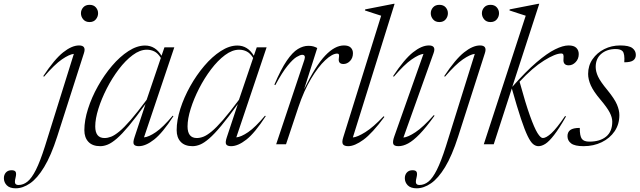

<svg xmlns="http://www.w3.org/2000/svg" viewBox="-202 -762 3378 1014"><path d="M225.5 -692Q225.5 -709.5 237.5 -723Q249.5 -736.5 271 -736.5Q292.5 -736.5 304.2 -723Q316 -709.5 316 -692Q316 -674 304.2 -659.8Q292.5 -645.5 271 -645.5Q249.5 -645.5 237.5 -659.8Q225.5 -674 225.5 -692ZM100 -40.5Q67.5 60.5 31.2 120.2Q-5 180 -43.2 206.2Q-81.5 232.5 -119 232.5Q-150.5 232.5 -166 216.8Q-181.5 201 -181.5 179Q-181.5 161 -170.8 149Q-160 137 -140.5 137Q-124 137 -119.2 146Q-114.5 155 -120 177Q-125.5 199 -121.5 207Q-117.5 215 -104 215Q-79 215 -56.8 197Q-34.5 179 -12.2 134.8Q10 90.5 35 12L188 -477.5Q164 -475 125.2 -448.5Q86.5 -422 30.5 -357L26.5 -360Q85.5 -449 131.5 -485.5Q177.5 -522 215.5 -522Q254.5 -522 241.5 -482Z M508.5 -37.5 566.5 -212.5Q515.5 -141.5 478.8 -97.5Q442 -53.5 415 -30.2Q388 -7 367.2 1.5Q346.5 10 327.5 10Q286.5 10 265 -12.8Q243.5 -35.5 243.5 -74.5Q243.5 -126.5 262.8 -187Q282 -247.5 315 -306.5Q348 -365.5 389.5 -414.2Q431 -463 476.2 -492.2Q521.5 -521.5 564 -521.5Q619 -521.5 651 -467.5L666.5 -512H718.5L558.5 -36.5Q583.5 -38.5 621.2 -64.2Q659 -90 710 -151L714 -148.5Q656.5 -60 612 -25Q567.5 10 531 10Q511 10 505 0.2Q499 -9.5 508.5 -37.5ZM301 -94.5Q301 -33 350 -33Q366.5 -33 384.8 -40Q403 -47 428 -67.5Q453 -88 488 -128.2Q523 -168.5 572.5 -235L647.5 -456Q632 -481 613.5 -490.2Q595 -499.5 573.5 -499.5Q537 -499.5 498.8 -471Q460.5 -442.5 425.2 -396Q390 -349.5 362 -294.8Q334 -240 317.5 -187.2Q301 -134.5 301 -94.5Z M996 -37.5 1054 -212.5Q1003 -141.5 966.2 -97.5Q929.5 -53.5 902.5 -30.2Q875.5 -7 854.8 1.5Q834 10 815 10Q774 10 752.5 -12.8Q731 -35.5 731 -74.5Q731 -126.5 750.2 -187Q769.5 -247.5 802.5 -306.5Q835.5 -365.5 877 -414.2Q918.5 -463 963.8 -492.2Q1009 -521.5 1051.5 -521.5Q1106.5 -521.5 1138.5 -467.5L1154 -512H1206L1046 -36.5Q1071 -38.5 1108.8 -64.2Q1146.5 -90 1197.5 -151L1201.5 -148.5Q1144 -60 1099.5 -25Q1055 10 1018.5 10Q998.5 10 992.5 0.2Q986.5 -9.5 996 -37.5ZM788.5 -94.5Q788.5 -33 837.5 -33Q854 -33 872.2 -40Q890.5 -47 915.5 -67.5Q940.5 -88 975.5 -128.2Q1010.5 -168.5 1060 -235L1135 -456Q1119.5 -481 1101 -490.2Q1082.5 -499.5 1061 -499.5Q1024.5 -499.5 986.2 -471Q948 -442.5 912.8 -396Q877.5 -349.5 849.5 -294.8Q821.5 -240 805 -187.2Q788.5 -134.5 788.5 -94.5Z M1405.5 -446Q1414 -472.5 1394 -472.5Q1383.5 -472.5 1364.2 -461Q1345 -449.5 1317 -415.2Q1289 -381 1252 -312.5L1247 -315Q1282 -397 1312.5 -441.5Q1343 -486 1371 -503Q1399 -520 1426.5 -520Q1442 -520 1452.5 -517Q1463 -514 1473.5 -508.5L1404 -290.5Q1465 -415.5 1515.8 -468.8Q1566.5 -522 1614.5 -522Q1639 -522 1650.5 -510.5Q1662 -499 1662 -481Q1662 -456 1646.8 -440Q1631.5 -424 1612 -424Q1583 -424 1587.5 -454Q1590 -469 1587.8 -474Q1585.5 -479 1579 -479Q1553 -479 1515.8 -444.2Q1478.5 -409.5 1440.8 -346.2Q1403 -283 1374 -196.5L1308.5 0H1256.5Z M1811 -679Q1797.5 -683.5 1772 -691.5Q1746.5 -699.5 1725 -707L1727 -712.5L1877.5 -742H1882L1661.5 -36Q1685.5 -38 1727.2 -64Q1769 -90 1824 -148L1828 -144.5Q1764 -58 1717.5 -24Q1671 10 1637 10Q1616 10 1609.2 -0.2Q1602.5 -10.5 1610.5 -36Z M2073 -692Q2073 -709.5 2085 -723Q2097 -736.5 2118.5 -736.5Q2140 -736.5 2151.8 -723Q2163.5 -709.5 2163.5 -692Q2163.5 -674 2151.8 -659.8Q2140 -645.5 2118.5 -645.5Q2097 -645.5 2085 -659.8Q2073 -674 2073 -692ZM1880 -40.5 2034.5 -477.5Q2011 -475 1972.2 -448.2Q1933.5 -421.5 1878 -357L1874 -360Q1933 -449 1979 -485.5Q2025 -522 2063 -522Q2102.5 -522 2088 -482L1928.5 -35.5Q1952.5 -37.5 1992.2 -63.8Q2032 -90 2089 -154L2093 -151Q2048.5 -89 2014.5 -54Q1980.5 -19 1953.5 -4.5Q1926.5 10 1902.5 10Q1878.5 10 1874.8 -2.5Q1871 -15 1880 -40.5Z M2343 -692Q2343 -709.5 2355 -723Q2367 -736.5 2388.5 -736.5Q2410 -736.5 2421.8 -723Q2433.5 -709.5 2433.5 -692Q2433.5 -674 2421.8 -659.8Q2410 -645.5 2388.5 -645.5Q2367 -645.5 2355 -659.8Q2343 -674 2343 -692ZM2217.5 -40.5Q2185 60.5 2148.8 120.2Q2112.5 180 2074.2 206.2Q2036 232.5 1998.5 232.5Q1967 232.5 1951.5 216.8Q1936 201 1936 179Q1936 161 1946.8 149Q1957.5 137 1977 137Q1993.5 137 1998.2 146Q2003 155 1997.5 177Q1992 199 1996 207Q2000 215 2013.5 215Q2038.5 215 2060.8 197Q2083 179 2105.2 134.8Q2127.5 90.5 2152.5 12L2305.5 -477.5Q2281.5 -475 2242.8 -448.5Q2204 -422 2148 -357L2144 -360Q2203 -449 2249 -485.5Q2295 -522 2333 -522Q2372 -522 2359 -482Z M2646 -742 2503.5 -303.5Q2576 -385.5 2632 -433.2Q2688 -481 2729.8 -501.5Q2771.5 -522 2800.5 -522Q2829 -522 2841.8 -509.2Q2854.5 -496.5 2854.5 -476.5Q2854.5 -451 2838.2 -434Q2822 -417 2801.5 -417Q2770.5 -417 2774 -451Q2775.5 -468.5 2772.8 -474Q2770 -479.5 2762 -479.5Q2731 -479.5 2670.8 -442Q2610.5 -404.5 2542 -330.5Q2573.5 -215.5 2596.8 -150.8Q2620 -86 2636.5 -59.5Q2653 -33 2665 -33Q2682 -33 2709.8 -58.2Q2737.5 -83.5 2782.5 -149.5L2787 -146.5Q2750.5 -82.5 2724.2 -48.8Q2698 -15 2678.5 -2.5Q2659 10 2641.5 10Q2627 10 2613.5 -1Q2600 -12 2584.8 -43.2Q2569.5 -74.5 2549.2 -135.2Q2529 -196 2501 -295L2405.5 0H2353L2574.5 -679Q2561 -683.5 2535.5 -691.5Q2510 -699.5 2488.5 -707L2490 -712.5L2641 -742Z M2860 -86.5Q2859.5 -44 2871 -28.5Q2882 -14 2910.5 -14Q2966.5 -14 2999 -40.5Q3031.5 -67 3031.5 -119.5Q3031.5 -141.5 3018 -167.8Q3004.5 -194 2968.5 -236.5Q2932.5 -279 2918.2 -311Q2904 -343 2904 -371.5Q2904 -415.5 2927.5 -449.5Q2951 -483.5 2989.5 -502.8Q3028 -522 3073.5 -522Q3119.5 -522 3137.8 -508Q3156 -494 3156 -472Q3156 -453 3142.2 -443Q3128.5 -433 3095 -433Q3098 -477.5 3086.5 -491Q3076 -503 3049.5 -503Q3003.5 -503 2973.8 -478Q2944 -453 2944 -408.5Q2944 -384.5 2956.5 -357.5Q2969 -330.5 3006.5 -285.5Q3043.5 -240 3056.2 -210Q3069 -180 3069 -154Q3069 -105.5 3044 -68.8Q3019 -32 2976 -11Q2933 10 2880 10Q2834 10 2814.5 -4.5Q2795 -19 2795 -43Q2795 -64.5 2810 -75.5Q2825 -86.5 2860 -86.5Z"/></svg>

Font: Newsreader 72pt Light
Style: Italic
Weight: 300
Italic angle: -17°
Designer: Hugues Gentile
Foundry: Production Type
Version: Version 1.003; ttfautohint (v1.8.3)